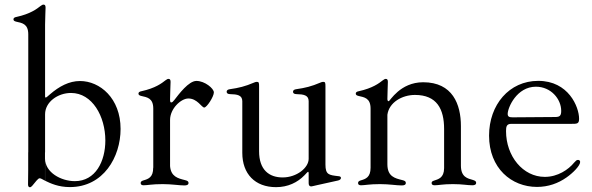

<svg xmlns="http://www.w3.org/2000/svg" viewBox="-20 -794 2554 828"><path d="M108.7 13.5C112.2 13.5 115.4 11.7 119.7 6.4C132.5 -8.5 143.8 -25.2 150.9 -25.2C156.2 -25.2 161.6 -21.3 174 -14.9V-136.7H174.4V-301.1C174.4 -354.4 229.4 -393.1 286.2 -393.1C378.2 -393.1 434.3 -291.9 434.3 -188.2C434.3 -98.7 392.4 -12.8 302.6 -12.8C244 -12.8 174.4 -49.7 174.4 -110.1V-14.6C197.8 -3.2 231.9 12.8 281.2 12.8C426.5 12.8 500 -117.2 500 -237.9C500 -370.4 410.9 -444.6 324.9 -444.6C278.1 -444.6 235.1 -421.5 195.7 -387.4L182.9 -376.4C177.6 -372.2 175.1 -372.2 174.4 -376.8V-687.9C174.4 -718 176.5 -743.3 176.5 -761.4C176.5 -771.7 172.9 -774.1 167.3 -774.1C163.7 -774.1 160.2 -772 154.8 -768.1C138.5 -755.3 110.8 -734 50.8 -720.9C42.6 -719.5 38 -716.3 38 -710.6C38 -704.9 42.6 -702.4 49.7 -700.6C74.2 -695 101.9 -692.1 101.9 -646V-137.1H101.6V-61.1C101.6 -31.2 100.9 -8.2 100.9 1.8C100.9 8.9 103.7 13.5 108.7 13.5Z M599.4 5C616.5 5 634.6 0 681.8 0C721.6 0 752.1 5.7 775.2 5.7C785.9 5.7 793 2.8 793 -5C793 -11.7 788.7 -14.6 777.3 -17.4C747.2 -24.9 717 -32.3 713.4 -77.8V-277C713.4 -325.3 760.3 -369.3 792.3 -369.3C831.3 -369.3 849.4 -330.3 860.8 -330.3C871.8 -330.3 902.3 -377.1 902.3 -395.6C902.3 -412.3 863.3 -445 827.1 -445C793.7 -445 751.8 -388.5 731.9 -362.9C726.2 -355.5 722.7 -352.3 718.4 -352.3C713.4 -352.3 713.4 -358.7 713.4 -367.5C713.4 -397.7 715.6 -422.9 715.6 -441.1C715.6 -451.3 712 -453.8 706.3 -453.8C702.8 -453.8 699.2 -451.7 693.9 -447.8C677.6 -435 649.9 -413.7 589.8 -400.6C581.7 -399.1 577.1 -396 577.1 -390.3C577.1 -384.6 581.7 -382.1 588.8 -380.3C613.3 -374.6 641 -371.8 641 -325.6V-70.7H640.6C641 -29.1 619.3 -22 598.4 -16C591.3 -13.8 586.6 -11 586.6 -4.6C586.6 2.5 592 5 599.4 5Z M1170.5 13.1C1221.6 13.1 1263.1 -7.1 1293.3 -38.4L1303.6 -49.4C1309.3 -55 1310.7 -54.7 1311.1 -46.5C1311.1 -41.9 1311.1 -37.6 1311.1 -33V-5.7C1310.7 3.2 1313.6 9.9 1322.4 9.9C1326.7 9.9 1346.2 3.9 1437.9 -15.6C1445.7 -17.4 1450.3 -21.7 1450.3 -26.3C1450.3 -33.7 1443.5 -33.7 1437.9 -34.4C1398.4 -39.1 1383.5 -40.5 1383.5 -84.5V-421.5C1383.5 -436.8 1382.8 -441.1 1373.6 -441.1C1369.3 -441.1 1365.1 -439.3 1360.8 -437.5C1323.5 -421.5 1295.8 -414.8 1257.8 -409.4C1249.3 -408.4 1243.6 -404.8 1243.6 -398.4C1243.6 -391 1249.6 -388.5 1257.8 -388.1C1289.4 -387.4 1310.7 -383.9 1311.1 -358V-109C1311.1 -70.7 1259.9 -28.8 1198.9 -28.8C1141.3 -28.8 1097.3 -60.7 1097.3 -141.7V-421.5C1097.3 -436.8 1096.6 -441.1 1087.4 -441.1C1083.1 -441.1 1078.8 -439.3 1074.6 -437.5C1037.3 -421.5 1009.6 -414.8 971.6 -409.4C963.1 -408.4 957.4 -404.8 957.4 -398.4C957.4 -391 963.4 -388.5 971.6 -388.1C1003.2 -387.4 1024.5 -383.9 1024.9 -358V-134.9C1024.9 -44 1079.9 13.1 1170.5 13.1Z M1536.9 5C1554 5 1571.7 0 1619 0C1659.1 0 1689.6 5.7 1712.4 5.7C1723.4 5.7 1730.1 2.8 1730.1 -5C1730.1 -11.7 1726.2 -14.6 1714.8 -17.4C1682.5 -25.2 1650.9 -33 1650.6 -85.2V-299C1657.7 -352.6 1714.1 -384.6 1769.5 -384.6C1864.3 -384.6 1895.2 -323.5 1895.2 -237.6V-68.9C1894.9 -26.3 1870 -21.3 1851.2 -14.9C1844.8 -12.8 1841.3 -10.3 1841.3 -4.6C1841.3 2.5 1846.6 5 1854.8 5C1871.1 5 1889.2 0 1932.9 0C1976.2 0 1993.6 5 2017 5C2026.3 5 2033.4 2.5 2033.4 -5.7C2033.4 -12.1 2028.8 -14.9 2019.9 -17.8C1996.8 -24.5 1968 -29.5 1967.7 -79.5V-250.4C1967.7 -344.1 1931.8 -439.3 1805 -439.3C1704.9 -439.3 1661.9 -357.6 1656.2 -357.6C1653.1 -357.6 1651.3 -359.4 1650.6 -365.8V-367.5C1650.6 -397.7 1652.7 -422.9 1652.7 -441.1C1652.7 -451.3 1649.1 -453.8 1643.5 -453.8C1639.9 -453.8 1636.4 -451.7 1631 -447.8C1614.7 -435 1587 -413.7 1527 -400.6C1518.8 -399.1 1514.2 -396 1514.2 -390.3C1514.2 -384.6 1518.8 -382.1 1525.9 -380.3C1550.4 -374.6 1578.1 -371.8 1578.1 -325.6V-70.7C1578.1 -29.1 1556.5 -22 1535.5 -16C1528.4 -13.8 1524.1 -11 1524.1 -4.6C1524.1 2.5 1529.5 5 1536.9 5ZM1649.9 -378.2V-406.6Z M2295.8 12.1C2344.5 12.1 2387.4 -3.6 2422.6 -28.4C2451.3 -48.3 2481.9 -79.5 2481.9 -95.5C2481.9 -101.2 2478 -104.4 2472.7 -104.4C2466.3 -104.4 2463.1 -100.5 2455.6 -92.3C2431.5 -62.9 2385.7 -31.2 2329.5 -31.2C2235.1 -31.2 2162.3 -120.4 2162.3 -228.7C2162.3 -248.2 2164.8 -259.9 2185 -259.9H2443.9C2468.8 -259.9 2477.3 -259.9 2477.3 -282C2477.3 -332.7 2431.8 -445.3 2301.1 -445.3C2175.8 -445.3 2089.1 -342 2089.1 -209.2C2089.1 -68.5 2185.7 12.1 2295.8 12.1ZM2169.4 -302.9C2169.7 -330.3 2208.5 -420.1 2291.2 -420.1C2355.5 -420.1 2400.2 -367.5 2400.2 -315.7C2400.2 -294.4 2393.1 -289.8 2375.7 -289.4C2223 -288.4 2192.8 -288 2191.1 -288C2176.1 -288 2169.4 -290.8 2169.4 -302.9Z"/></svg>

Font: Margiela Serif
Style: Regular
Weight: 400
Designer: Andreas Faust, Stefan Endress
Version: Version 1.002;FEAKit 1.0